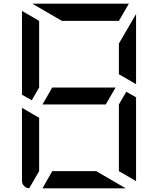

<svg xmlns="http://www.w3.org/2000/svg" viewBox="-20 -1020 856 1040"><path d="M210 -454 263 -546H606L553 -454ZM717 -564 624 -618V-784L717 -944ZM192 -546 152 -477 99 -507V-959V-961L192 -907ZM315 -907 155 -1000H676H678L624 -907ZM661 0H210L263 -93H501ZM138 0Q122 -1 110.5 -12.5Q99 -24 99 -41V-436L192 -382V-93ZM717 -493V-41V-39L624 -93V-454L664 -523Z"/></svg>

Font: DSEG7 Modern Mini
Style: Regular
Weight: 400
Designer: Keshikan(Twitter:@keshinomi_88pro)
Version: Version 0.46